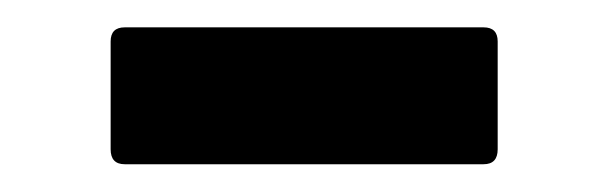

<svg xmlns="http://www.w3.org/2000/svg" viewBox="-20 -718 440 139"><path d="M70.3 -599.1Q60.1 -599.1 60.1 -609.9V-688Q60.1 -698.2 70.3 -698.2H330.1Q340.3 -698.2 340.3 -688V-609.9Q340.3 -599.1 330.1 -599.1Z"/></svg>

Font: Fascinate Cyrillic
Style: Regular
Weight: 900
Designer: Denis Ignatov
Foundry: Astigmatic (AOETI)
Version: Version 1.00 November 30, 2018, initial release